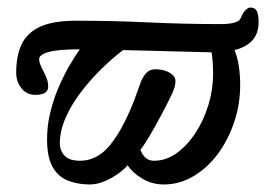

<svg xmlns="http://www.w3.org/2000/svg" viewBox="-20 -476 707 510"><path d="M218 14Q187 14 161 4Q135 -6 120 -32Q105 -58 105 -106Q105 -141 113 -175Q121 -209 134 -240Q147 -271 162 -297.5Q177 -324 192 -345Q135 -345 109.5 -338Q84 -331 84 -319Q84 -310 90 -298Q96 -286 102 -273Q108 -260 108 -246Q108 -235 99.5 -229.5Q91 -224 74 -224Q51 -224 37 -241.5Q23 -259 23 -283Q23 -328 37.5 -358.5Q52 -389 86.5 -405Q121 -421 182 -421Q278 -421 374 -416.5Q470 -412 566 -412Q612 -412 619 -427Q625 -442 632 -449Q639 -456 645 -456Q658 -456 662.5 -446Q667 -436 667 -418Q667 -388 651 -369.5Q635 -351 603 -343Q611 -323 614.5 -299.5Q618 -276 618 -250Q618 -199 602 -151.5Q586 -104 558.5 -67Q531 -30 494 -8Q457 14 415 14Q384 14 358 -1.5Q332 -17 319 -37Q310 -26 293 -14Q276 -2 256.5 6Q237 14 218 14ZM193 -49Q215 -49 234.5 -59Q254 -69 271 -89Q293 -116 310.5 -151Q328 -186 339 -216.5Q350 -247 354 -258Q361 -275 370 -283.5Q379 -292 391 -292Q407 -292 419 -288Q431 -284 438.5 -277Q446 -270 446 -262Q446 -256 445 -250Q444 -244 442 -239Q440 -233 430 -212.5Q420 -192 406 -166Q392 -140 378 -116Q364 -92 353 -78Q364 -49 389 -49Q421 -49 449 -69Q477 -89 499 -122.5Q521 -156 533.5 -197Q546 -238 546 -280Q546 -296 545 -310Q544 -324 542 -337L307 -343Q278 -321 248.5 -292Q219 -263 194 -230Q169 -197 154 -162.5Q139 -128 139 -96Q139 -76 151.5 -62.5Q164 -49 193 -49Z"/></svg>

Font: Junicode VF
Style: Italic
Weight: 400
Italic angle: -11°
Designer: Peter S. Baker
Version: Version 2.209